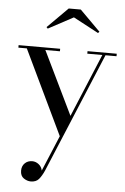

<svg xmlns="http://www.w3.org/2000/svg" viewBox="-62 -724 671 1031"><g transform="rotate(5 274.0 -208.5)"><path d="M298 -634.5 163 -562 156 -569.5 266 -679.5H331L441 -569.5L434 -562ZM239 -446.5H160.5L325.5 -106L467.5 -446.5H386.5V-460H544V-446.5H484.5L215.5 198Q202 228.5 187 246Q172 263.5 143.5 263.5Q124.5 263.5 105.8 251Q87 238.5 87 210Q87 185 102.8 169.8Q118.5 154.5 142.5 154.5Q161.5 154.5 177.2 166.8Q193 179 197.5 200L278 8L60.5 -446.5H15V-460H239Z"/></g></svg>

Font: Bodoni* 16
Style: Regular
Weight: 400
Version: Version 2.2